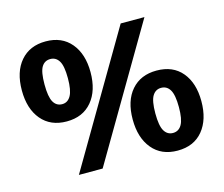

<svg xmlns="http://www.w3.org/2000/svg" viewBox="-102 -852 1163 999"><g transform="rotate(-15 479.0 -352.5)"><path d="M336 0H208L622 -705H750ZM220 -285Q133 -285 84 -343.5Q35 -402 35 -501Q35 -601 84.5 -658.5Q134 -716 220 -716Q307 -716 356 -657.5Q405 -599 405 -501Q405 -402 356 -343.5Q307 -285 220 -285ZM220 -378Q250 -378 266.5 -407Q283 -436 283 -501Q283 -567 266.5 -594Q250 -621 220 -621Q189 -621 173 -594.5Q157 -568 157 -501Q157 -434 173 -406Q189 -378 220 -378ZM738 11Q651 11 602 -48Q553 -107 553 -206Q553 -306 602.5 -363Q652 -420 738 -420Q826 -420 874.5 -362Q923 -304 923 -206Q923 -107 874.5 -48Q826 11 738 11ZM738 -84Q769 -84 785.5 -112.5Q802 -141 802 -206Q802 -272 785.5 -299.5Q769 -327 738 -327Q708 -327 691.5 -300Q675 -273 675 -206Q675 -139 691.5 -111.5Q708 -84 738 -84Z"/></g></svg>

Font: Mulish ExtraLight ExtraBold
Style: Regular
Weight: 800
Version: Version 3.603